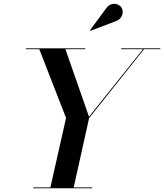

<svg xmlns="http://www.w3.org/2000/svg" viewBox="-20 -1009 879 1029"><path d="M602 -896C634 -906 646.5 -944 631 -968.5C617 -990.5 576 -1000.5 551 -967L462.5 -847L465 -844ZM158.5 -4.5V0H474V-4.5H375L457.5 -376L752 -745.5H839V-750H629V-745.5H746.5L457 -383.5L330.5 -745.5H436.5V-750H119V-745.5H190.5L334 -377L250 -4.5Z"/></svg>

Font: Bodoni* 36pt Medium
Style: Italic
Weight: 500
Italic angle: -13°
Version: Version 2.3